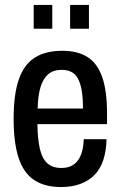

<svg xmlns="http://www.w3.org/2000/svg" viewBox="-20 -743 487 775"><path d="M227 12Q160 12 117.5 -16.5Q75 -45 55 -106Q35 -167 35 -263Q35 -362 56 -422.5Q77 -483 120.5 -510.5Q164 -538 232 -538Q292 -538 332 -513.5Q372 -489 392 -433.5Q412 -378 412 -285V-242H131Q132 -181 141 -142Q150 -103 171 -84Q192 -65 228 -65Q249 -65 265 -72Q281 -79 292.5 -93Q304 -107 310.5 -129Q317 -151 318 -181H410Q409 -134 397 -97.5Q385 -61 361.5 -37Q338 -13 304 -0.5Q270 12 227 12ZM132 -305H315Q315 -347 310 -376.5Q305 -406 295 -425Q285 -444 268.5 -452.5Q252 -461 229 -461Q194 -461 173.5 -442.5Q153 -424 143 -389.5Q133 -355 132 -305ZM116 -627V-723H191V-627ZM263 -627V-723H339V-627Z"/></svg>

Font: Archivo Condensed Medium
Style: Regular
Weight: 500
Width: 3
Designer: Hector Gatti
Foundry: Omnibus-Type
Version: Version 2.001